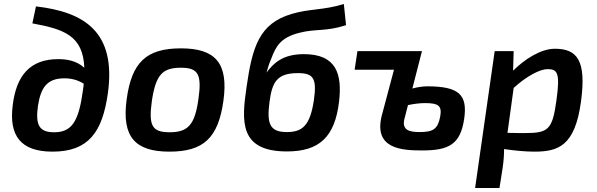

<svg xmlns="http://www.w3.org/2000/svg" viewBox="-20 -746 2986 961"><path d="M160 -714 142 -629C301 -600 396 -567 402 -407C362 -443 313 -450 271 -450C129 -450 62 -366 44 -222C23 -64 86 13 243 13C424 13 493 -86 520 -280C562 -585 404 -686 160 -714ZM251 -84C178 -84 156 -118 170 -216C184 -308 216 -354 302 -354C337 -354 369 -346 399 -327C398 -316 397 -305 395 -293C374 -140 341 -84 251 -84Z M886 -504C712 -504 639 -434 614 -249C588 -59 658 13 828 13C998 13 1072 -55 1098 -240C1125 -430 1058 -504 886 -504ZM886 -407C972 -407 991 -374 973 -249C955 -121 921 -84 829 -84C741 -84 723 -117 740 -240C760 -375 795 -407 886 -407Z M1701 -726C1598 -694 1528 -703 1439 -676C1278 -628 1243 -513 1214 -310C1189 -139 1177 12 1416 12C1578 12 1656 -60 1677 -237C1693 -374 1665 -475 1501 -475C1394 -475 1349 -429 1315 -384L1314 -383C1319 -403 1329 -433 1338 -453C1360 -511 1382 -558 1479 -582C1560 -603 1611 -587 1712 -620ZM1471 -380C1548 -380 1567 -355 1551 -244C1532 -118 1494 -85 1416 -85C1332 -85 1314 -124 1329 -236C1342 -335 1366 -380 1471 -380Z M2121 -314C2096 -314 2070 -310 2044 -303L2092 -490H1769L1755 -397H1952L1891 -168C1848 1 1994 7 2094 7C2227 7 2284 -24 2303 -149C2322 -274 2275 -313 2121 -314ZM2183 -161C2171 -100 2148 -85 2080 -85C2028 -85 1991 -95 2004 -150L2022 -220C2051 -226 2080 -230 2108 -230C2177 -230 2193 -215 2183 -161Z M2757 -502C2685 -502 2603 -447 2548 -392L2551 -490H2456L2358 195H2480L2496 93C2501 59 2503 30 2503 0C2555 8 2612 13 2654 13C2773 13 2858 -14 2888 -238C2916 -445 2868 -502 2757 -502ZM2765 -243C2745 -98 2725 -80 2609 -80C2591 -80 2559 -80 2520 -81L2551 -306C2617 -366 2683 -400 2721 -400C2771 -400 2784 -380 2765 -243Z"/></svg>

Font: Exo 2 Semi Bold
Style: Italic
Weight: 600
Italic angle: -8°
Designer: Natanael Gama
Version: Version 1.001;PS 001.001;hotconv 1.0.88;makeotf.lib2.5.64775